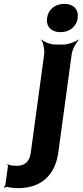

<svg xmlns="http://www.w3.org/2000/svg" viewBox="-101 -758 427 991"><path d="M-15 98C-28 98 -41 96 -52 94C-56 94 -58 90 -60 88L-63 90C-61 92 -60 97 -60 100L-73 194C-74 199 -78 206 -81 208L-79 211C-76 209 -68 206 -63 207C-46 211 -27 213 -6 213C111 213 184 146 200 29L269 -478C272 -502 292 -539 306 -552L304 -554C289 -542 250 -528 226 -528H184C160 -528 125 -542 114 -554L112 -552C122 -539 130 -502 127 -478L58 29C52 74 29 98 -15 98ZM211 -592C257 -592 294 -619 300 -665C306 -710 278 -738 231 -738C184 -738 148 -710 142 -665C136 -619 165 -592 211 -592Z"/></svg>

Font: Asimov
Style: EdgeIt
Weight: 500
Designer: Google
Version: Version 2.000980: 2014